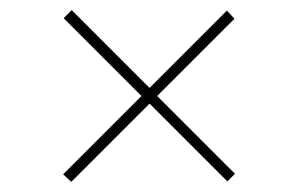

<svg xmlns="http://www.w3.org/2000/svg" viewBox="-20 -419 590 380"><path d="M430 -60 276 -214 121 -59 105 -74 260 -229 106 -383 122 -399 276 -245 429 -398 444 -382 291 -229 445 -75Z"/></svg>

Font: Ysabeau Extralight
Style: Italic
Weight: 200
Italic angle: -12°
Designer: Christian Thalmann (Catharsis Fonts)
Version: Version 0.003